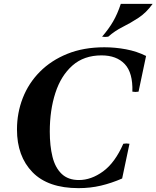

<svg xmlns="http://www.w3.org/2000/svg" viewBox="-20 -960 811 995"><path d="M387 15Q229 15 148.5 -67.5Q68 -150 68 -289Q68 -375 98 -452Q128 -529 186.5 -588Q245 -647 329 -681Q413 -715 521 -715Q577 -715 633 -704.5Q689 -694 737 -670L698 -485Q682 -482 666 -485Q669 -583 626.5 -628Q584 -673 506 -673Q415 -673 355.5 -620.5Q296 -568 267 -478.5Q238 -389 238 -278Q238 -204 252 -147.5Q266 -91 299.5 -59Q333 -27 389 -27Q453 -27 514.5 -72Q576 -117 619 -215Q635 -218 651 -215L613 -35Q558 -11 503 2Q448 15 387 15ZM771 -940Q738 -894 697.5 -867.5Q657 -841 616 -820.5Q575 -800 541 -770Q525 -767 509 -770Q543 -809 566 -848.5Q589 -888 606 -940Z"/></svg>

Font: Poltawski Nowy
Style: Bold Italic
Weight: 700
Italic angle: -12°
Designer: Adam Pótawski, Mateusz Machalski, Borys Kosmynka, Ania Wieluska
Foundry: Capitalics.wtf
Version: Version 1.001;gftools[0.9.25]